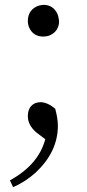

<svg xmlns="http://www.w3.org/2000/svg" viewBox="-20 -540 358 793"><path d="M159 -389C169 -389 179 -391 188 -395C212 -407 224 -426 224 -453C223 -463 221 -473 217 -483C205 -508 186 -520 159 -520C148 -519 138 -517 129 -512C106 -500 95 -480 95 -453C95 -444 97 -434 101 -425C112 -401 132 -389 159 -389ZM130 7 167 35C148 106 99 162 21 205L34 233C67 219 98 199 127 173C188 116 219 52 219 -21C219 -42 215 -65 208 -91C188 -108 168 -117 149 -118C142 -118 135 -117 128 -115C106 -106 95 -88 95 -60C95 -35 107 -13 130 7Z"/></svg>

Font: Noto Serif Tangut
Style: Regular
Weight: 400
Designer: YANG Xicheng
Foundry: Liu Zhao Studio
Version: Version 2.169